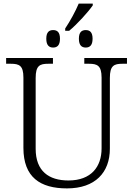

<svg xmlns="http://www.w3.org/2000/svg" viewBox="-20 -1036 740 1066"><path d="M342 -878V-865H364C409 -902 471 -971 495 -1006V-1016H417C400 -975 369 -918 342 -878ZM275 -772C297 -772 313 -784 313 -821C313 -858 297 -869 275 -869C253 -869 237 -858 237 -821C237 -784 253 -772 275 -772ZM456 -772C478 -772 494 -784 494 -821C494 -858 478 -869 456 -869C434 -869 418 -858 418 -821C418 -784 434 -772 456 -772ZM352 10C509 10 590 -79 590 -210V-603C590 -672 613 -682 660 -682H685V-714H448V-682H474C520 -682 544 -672 544 -605V-212C544 -111 487 -34 360 -34C251 -34 178 -86 178 -210V-603C178 -672 201 -682 248 -682H274V-714H14V-682H40C87 -682 110 -672 110 -605V-215C110 -52 203 10 352 10Z"/></svg>

Font: Noto Serif Light
Style: Regular
Weight: 300
Designer: Monotype Design Team
Foundry: Monotype Imaging Inc.
Version: Version 2.013